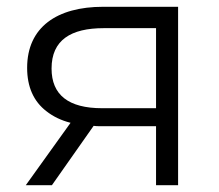

<svg xmlns="http://www.w3.org/2000/svg" viewBox="-20 -546 646 566"><path d="M505 0V-526H284C148 -526 60 -466 60 -346C60 -290 79 -247 117 -218C136 -203 160 -191 188 -184L56 0H133L256 -175C262 -174 268 -174 275 -174H440V0ZM281 -227C182 -227 132 -266 132 -344C132 -428 189 -463 286 -463H440V-227Z"/></svg>

Font: Montserrat Z
Style: Regular
Weight: 400
Designer: Julieta Ulanovsky
Foundry: Julieta Ulanovsky
Version: Version 8.000